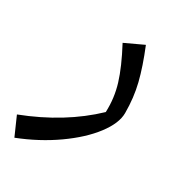

<svg xmlns="http://www.w3.org/2000/svg" viewBox="-215 -474 770 834"><g transform="rotate(30 169.5 -56.5)"><path d="M-60 168Q137 92 269 -34Q272 -105 251.5 -172Q231 -239 182 -331L274 -374Q310 -286 327 -217.5Q344 -149 344 -72Q344 -21 296.5 41.5Q249 104 166 162.5Q83 221 -19 261Z"/></g></svg>

Font: FiraGO
Style: Italic
Weight: 400
Italic angle: -8°
Designer: bBox Type GmbH
Foundry: bBox Type GmbH
Version: Version 1.001